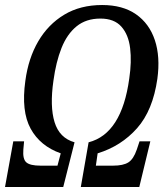

<svg xmlns="http://www.w3.org/2000/svg" viewBox="-50 -745 654 765"><path d="M-30 0 3 -182H46L43 -149Q40 -111 55 -98Q70 -85 111 -85H179L192 -134Q110 -163 72 -232.5Q34 -302 51 -423Q63 -513 102.5 -580.5Q142 -648 206 -686.5Q270 -725 357 -725Q439 -725 492 -688Q545 -651 567 -585Q589 -519 577 -431Q559 -305 496 -234Q433 -163 339 -134L332 -85H401Q441 -85 461.5 -98Q482 -111 495 -149L506 -182H549L505 0H272L303 -178Q435 -212 465 -432Q475 -499 468.5 -553Q462 -607 433.5 -639Q405 -671 350 -671Q293 -671 255 -640Q217 -609 195 -553.5Q173 -498 163 -424Q148 -321 167.5 -258Q187 -195 247 -178L202 0Z"/></svg>

Font: Noto Serif ExtraCondensed Medium
Style: Italic
Weight: 500
Width: 2
Italic angle: -12°
Designer: Monotype Design Team
Foundry: Monotype Imaging Inc.
Version: Version 2.013; ttfautohint (v1.8.4.7-5d5b)